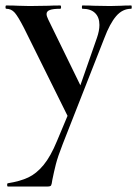

<svg xmlns="http://www.w3.org/2000/svg" viewBox="-38 -406 501 701"><path d="M222 -15 220 40 50 -303Q28 -346 15.5 -360Q3 -374 -15 -374Q-18 -374 -18 -380Q-18 -386 -15 -386Q13 -386 28 -385L70 -384L139 -385Q155 -386 182 -386Q185 -386 185 -380Q185 -374 182 -374Q156 -374 144 -369.5Q132 -365 132 -355Q132 -347 138 -335L265 -75L228 -16L316 -268Q325 -294 325 -315Q325 -343 309 -358.5Q293 -374 263 -374Q261 -374 261 -380Q261 -386 263 -386Q290 -386 304 -385L364 -384L404 -385Q416 -386 441 -386Q443 -386 443 -380Q443 -374 441 -374Q409 -374 386 -347Q363 -320 343 -267L191 120Q173 166 166 193.5Q159 221 153 251Q151 267 148.5 271Q146 275 135 275H-9Q-12 275 -12 269Q-12 263 -9 263Q35 256 65 242Q95 228 121 196.5Q147 165 170 109Z"/></svg>

Font: Cormorant Garamond
Style: Bold
Weight: 700
Designer: Christian Thalmann (Catharsis Fonts)
Foundry: Catharsis Fonts
Version: Version 4.000